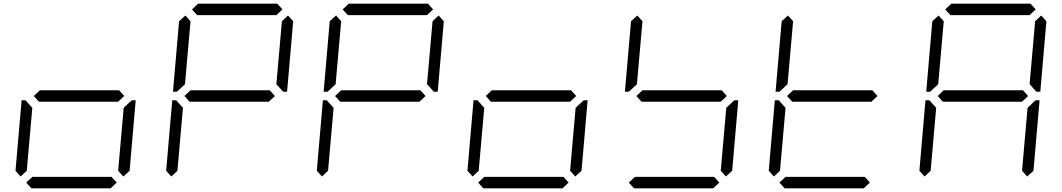

<svg xmlns="http://www.w3.org/2000/svg" viewBox="-20 -1020 5752 1040"><path d="M92 -64 64 -95 97 -477H118L127 -467L155 -436L125 -95ZM163 -500 196 -531H625L653 -500L620 -469H191ZM683 -467 694 -477H715L682 -95L648 -64L620 -95L650 -436ZM612 -31 579 0H150L122 -31L155 -62H584Z M908 -64 880 -95 913 -477H934L943 -467L971 -436L941 -95ZM979 -500 1012 -531H1441L1469 -500L1436 -469H1007ZM1048 -938 1020 -969 1053 -1000H1482L1510 -969L1477 -938ZM949 -533 938 -523H917L950 -905L984 -936L1012 -905L982 -564ZM1540 -936 1568 -905 1535 -523H1514L1505 -533L1477 -564L1507 -905Z M1724 -64 1696 -95 1729 -477H1750L1759 -467L1787 -436L1757 -95ZM1795 -500 1828 -531H2257L2285 -500L2252 -469H1823ZM1864 -938 1836 -969 1869 -1000H2298L2326 -969L2293 -938ZM1765 -533 1754 -523H1733L1766 -905L1800 -936L1828 -905L1798 -564ZM2356 -936 2384 -905 2351 -523H2330L2321 -533L2293 -564L2323 -905Z M2540 -64 2512 -95 2545 -477H2566L2575 -467L2603 -436L2573 -95ZM2611 -500 2644 -531H3073L3101 -500L3068 -469H2639ZM3131 -467 3142 -477H3163L3130 -95L3096 -64L3068 -95L3098 -436ZM3060 -31 3027 0H2598L2570 -31L2603 -62H3032Z M3427 -500 3460 -531H3889L3917 -500L3884 -469H3455ZM3397 -533 3386 -523H3365L3398 -905L3432 -936L3460 -905L3430 -564ZM3947 -467 3958 -477H3979L3946 -95L3912 -64L3884 -95L3914 -436ZM3876 -31 3843 0H3414L3386 -31L3419 -62H3848Z M4172 -64 4144 -95 4177 -477H4198L4207 -467L4235 -436L4205 -95ZM4243 -500 4276 -531H4705L4733 -500L4700 -469H4271ZM4213 -533 4202 -523H4181L4214 -905L4248 -936L4276 -905L4246 -564ZM4692 -31 4659 0H4230L4202 -31L4235 -62H4664Z M4988 -64 4960 -95 4993 -477H5014L5023 -467L5051 -436L5021 -95ZM5059 -500 5092 -531H5521L5549 -500L5516 -469H5087ZM5128 -938 5100 -969 5133 -1000H5562L5590 -969L5557 -938ZM5029 -533 5018 -523H4997L5030 -905L5064 -936L5092 -905L5062 -564ZM5620 -936 5648 -905 5615 -523H5594L5585 -533L5557 -564L5587 -905ZM5579 -467 5590 -477H5611L5578 -95L5544 -64L5516 -95L5546 -436Z"/></svg>

Font: DSEG7 Classic Mini
Style: Light Italic
Weight: 300
Italic angle: -5°
Designer: Keshikan(Twitter:@keshinomi_88pro)
Version: Version 0.46